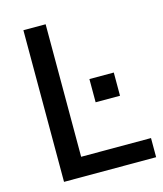

<svg xmlns="http://www.w3.org/2000/svg" viewBox="-113 -843 788 928"><g transform="rotate(-15 281.0 -379.5)"><path d="M91.8 0V-758.8H203.1V-95.7H552.7V0ZM338.9 -332V-448.2H460.9V-332Z"/></g></svg>

Font: Gothic A1 SemiBold
Style: Regular
Weight: 600
Version: Version 2.50